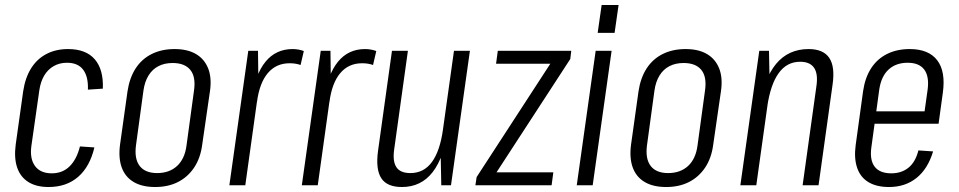

<svg xmlns="http://www.w3.org/2000/svg" viewBox="-20 -744 3850 771"><path d="M175 7Q126 7 94 -13Q62 -33 49 -71Q36 -109 43 -163L73 -377Q81 -431 104.5 -469Q128 -507 166 -527Q204 -547 253 -547Q325 -547 360.5 -506Q396 -465 393 -388L333 -384Q335 -436 314 -464Q293 -492 249 -492Q219 -492 195.5 -478.5Q172 -465 157.5 -440.5Q143 -416 138 -382L106 -158Q99 -107 120.5 -77.5Q142 -48 188 -48Q231 -48 259.5 -76Q288 -104 301 -156L359 -152Q341 -75 294 -34Q247 7 175 7Z M603 7Q551 7 517 -13Q483 -33 469 -71Q455 -109 462 -163L492 -377Q500 -431 524.5 -469Q549 -507 589 -527Q629 -547 681 -547Q733 -547 767 -527Q801 -507 816 -469Q831 -431 823 -377L792 -163Q785 -109 759.5 -71Q734 -33 694.5 -13Q655 7 603 7ZM611 -49Q660 -49 691 -77.5Q722 -106 729 -160L759 -380Q767 -435 744.5 -463Q722 -491 673 -491Q641 -491 616.5 -478.5Q592 -466 576.5 -441Q561 -416 556 -380L526 -160Q519 -106 541 -77.5Q563 -49 611 -49Z M977 -540H1016L1018 -380L965 0H901ZM991 -349Q1005 -446 1046.5 -496.5Q1088 -547 1155 -547Q1166 -547 1178 -545Q1190 -543 1200 -539L1187 -483Q1168 -490 1143 -490Q1089 -490 1055.5 -450.5Q1022 -411 1012 -335Z M1268 -540H1307L1309 -380L1256 0H1192ZM1282 -349Q1296 -446 1337.5 -496.5Q1379 -547 1446 -547Q1457 -547 1469 -545Q1481 -543 1491 -539L1478 -483Q1459 -490 1434 -490Q1380 -490 1346.5 -450.5Q1313 -411 1303 -335Z M1563 -145Q1556 -97 1571.5 -73Q1587 -49 1628 -49Q1682 -49 1714.5 -93.5Q1747 -138 1759 -225L1788 -290L1780 -231Q1764 -113 1717.5 -53Q1671 7 1594 7Q1534 7 1511 -28.5Q1488 -64 1498 -138L1554 -540H1618ZM1791 0H1752L1749 -154L1803 -540H1867Z M1894 -33 2210 -519 2209 -488H1972L1979 -540H2274L2270 -507L1953 -20V-52H2202L2195 0H1889Z M2436 -540 2360 0H2296L2372 -540ZM2464 -724 2448 -612H2380L2396 -724Z M2655 7Q2603 7 2569 -13Q2535 -33 2521 -71Q2507 -109 2514 -163L2544 -377Q2552 -431 2576.5 -469Q2601 -507 2641 -527Q2681 -547 2733 -547Q2785 -547 2819 -527Q2853 -507 2868 -469Q2883 -431 2875 -377L2844 -163Q2837 -109 2811.5 -71Q2786 -33 2746.5 -13Q2707 7 2655 7ZM2663 -49Q2712 -49 2743 -77.5Q2774 -106 2781 -160L2811 -380Q2819 -435 2796.5 -463Q2774 -491 2725 -491Q2693 -491 2668.5 -478.5Q2644 -466 2628.5 -441Q2613 -416 2608 -380L2578 -160Q2571 -106 2593 -77.5Q2615 -49 2663 -49Z M3258 -395Q3266 -446 3249.5 -471Q3233 -496 3193 -496Q3140 -496 3107 -450.5Q3074 -405 3061 -316L3022 -250L3030 -309Q3047 -428 3096.5 -487.5Q3146 -547 3227 -547Q3286 -547 3310 -511.5Q3334 -476 3323 -402L3267 0H3203ZM3029 -540H3068L3071 -386L3017 0H2953Z M3550 7Q3500 7 3467.5 -12.5Q3435 -32 3422 -70Q3409 -108 3416 -161L3446 -379Q3454 -433 3478.5 -470.5Q3503 -508 3542.5 -527.5Q3582 -547 3633 -547Q3709 -547 3743.5 -502Q3778 -457 3766 -371L3749 -247H3480L3487 -297H3703L3688 -263L3705 -384Q3712 -437 3691.5 -464.5Q3671 -492 3625 -492Q3578 -492 3548.5 -465Q3519 -438 3511 -386L3479 -152Q3472 -101 3492.5 -74.5Q3513 -48 3559 -48Q3600 -48 3628 -70.5Q3656 -93 3668 -140L3727 -136Q3706 -66 3660.5 -29.5Q3615 7 3550 7Z"/></svg>

Font: Pathway Extreme Condensed ExtraLight
Style: Italic
Weight: 250
Width: 3
Italic angle: -8°
Version: Version 1.001;gftools[0.9.26]